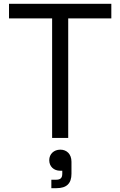

<svg xmlns="http://www.w3.org/2000/svg" viewBox="-20 -720 628 1002"><path d="M252 0H336V-624H561V-700H27V-624H252ZM237 116C237 149 261 171 294 171H305V186C305 209 296 218 271 218H248V262H275C328 262 353 237 353 187V124C353 84 328 61 295 61C261 61 237 84 237 116Z"/></svg>

Font: Meta Space
Style: Regular
Weight: 400
Designer: Meta Pool / Florian Karsten
Foundry: Meta Pool / Florian Karsten
Version: Version 2.000;Glyphs 3.1.1 (3137)